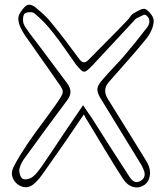

<svg xmlns="http://www.w3.org/2000/svg" viewBox="-20 -706 714 827"><path d="M341 -213Q301 -153 261.5 -96Q222 -39 183 16Q172 32 160.5 48Q149 64 135 78Q99 116 59 90Q41 78 34 58Q27 38 37 16Q50 -10 65 -34.5Q80 -59 96 -83Q128 -130 161.5 -174.5Q195 -219 227 -265Q243 -288 248 -299.5Q253 -311 247.5 -323Q242 -335 226 -356Q192 -406 156.5 -455.5Q121 -505 86 -556Q76 -571 68 -588.5Q60 -606 59 -623Q58 -637 67.5 -652Q77 -667 87 -677Q99 -689 113.5 -684.5Q128 -680 139 -669Q156 -655 172 -640Q188 -625 201 -608Q233 -570 262.5 -530.5Q292 -491 322 -451Q340 -426 361 -448Q402 -490 444 -532Q486 -574 527 -617Q535 -625 541.5 -635Q548 -645 558 -650Q569 -657 584.5 -664Q600 -671 608 -666Q620 -659 631.5 -643.5Q643 -628 642 -614Q641 -595 632 -575Q623 -555 610 -539Q572 -492 531.5 -446.5Q491 -401 450 -354Q434 -336 433 -318Q432 -300 445 -279Q486 -213 527 -147Q568 -81 608 -16Q610 -12 612 -9Q614 -6 616 -2Q630 25 625 52.5Q620 80 598 93Q576 106 551.5 98.5Q527 91 509 63Q471 4 433.5 -58.5Q396 -121 359 -182Q354 -189 350 -197Q346 -205 341 -213ZM338 -253Q348 -238 356.5 -225Q365 -212 374 -200Q415 -135 456 -71Q497 -7 538 56Q546 69 557 75.5Q568 82 584 74Q600 65 602.5 51.5Q605 38 598 24Q594 13 588.5 4Q583 -5 577 -15Q536 -82 495.5 -148Q455 -214 414 -281Q398 -307 399.5 -323.5Q401 -340 421 -362Q443 -388 466 -412Q489 -436 511 -461Q564 -523 613 -587Q624 -601 623.5 -616Q623 -631 608 -641Q604 -645 591.5 -638.5Q579 -632 568 -627Q563 -624 559 -619Q555 -614 550 -609Q507 -563 464 -516.5Q421 -470 378 -424Q361 -406 351 -400Q341 -394 332.5 -401Q324 -408 308 -427Q283 -462 258.5 -497.5Q234 -533 207 -567Q173 -611 129 -648Q122 -654 108 -653.5Q94 -653 87 -648Q81 -643 79.5 -629.5Q78 -616 81 -606Q85 -594 93 -583.5Q101 -573 108 -562Q149 -509 188.5 -455.5Q228 -402 268 -349Q284 -328 283.5 -309.5Q283 -291 267 -271Q222 -211 177.5 -150.5Q133 -90 90 -30Q69 -4 63 24Q62 33 66 46Q70 59 77 64Q85 68 98 65.5Q111 63 119 57Q131 48 141 35.5Q151 23 159 12Q184 -24 208 -60.5Q232 -97 257 -134Q276 -163 296 -191.5Q316 -220 338 -253Z"/></svg>

Font: Shizuru
Style: Regular
Weight: 400
Version: Version 1.000